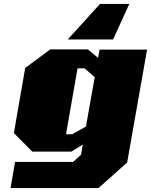

<svg xmlns="http://www.w3.org/2000/svg" viewBox="-20 -776 773 983"><path d="M327 -574 492 -756H642L559 -574ZM34 187 57 53H354L395 16L404 -36L346 0H145L51 -95L109 -428L237 -523H430L482 -480L490 -522H733L631 56L484 187ZM318 -89H350L420 -128L465 -381L413 -426H377Z"/></svg>

Font: Tomorrow ExtraBold
Style: Italic
Weight: 800
Italic angle: -10°
Designer: Tony de Marco, Monica Rizzolli
Foundry: Just in Type
Version: Version 2.002